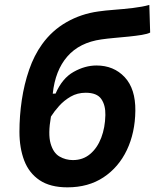

<svg xmlns="http://www.w3.org/2000/svg" viewBox="-20 -762 639 791"><path d="M257.8 9.8Q187 9.8 143.3 -19.5Q99.6 -48.8 79.8 -100.6Q60.1 -152.3 60.1 -219.2Q60.1 -284.2 69.8 -349.9Q79.6 -415.5 100.1 -474.9Q120.6 -534.2 153.3 -579.6Q194.3 -636.7 254.4 -670.9Q314.5 -705.1 385.3 -714.8Q412.1 -718.8 450.7 -721.7Q489.3 -724.6 528.3 -729.2Q567.4 -733.9 595.2 -741.7L598.6 -627.9Q587.9 -622.1 564 -618.2Q540 -614.3 510.5 -611.3Q481 -608.4 450.9 -605.7Q420.9 -603 397.5 -599.6Q307.6 -586.9 257.6 -529.5Q207.5 -472.2 197.3 -376L209 -376.5Q236.3 -439.5 283.2 -465.8Q330.1 -492.2 377.4 -492.2Q448.7 -492.2 493.7 -444.1Q538.6 -396 537.6 -305.7Q536.6 -215.3 502.7 -144Q468.8 -72.8 406.5 -31.5Q344.2 9.8 257.8 9.8ZM280.3 -102.5Q321.8 -102.5 351.3 -127.4Q380.9 -152.3 397 -194.3Q413.1 -236.3 414.1 -288.1Q415 -328.6 397.2 -354.2Q379.4 -379.9 333 -379.9Q298.8 -379.9 271.2 -364Q243.7 -348.1 223.4 -325.4Q203.1 -302.7 189.9 -281.7Q177.2 -209.5 188.5 -170.7Q199.7 -131.8 225.1 -117.2Q250.5 -102.5 280.3 -102.5Z"/></svg>

Font: Cascadia Code PL SemiBold
Style: Italic
Weight: 600
Italic angle: -10°
Monospace: yes
Designer: Aaron Bell
Foundry: Saja Typeworks
Version: Version 2404.023; ttfautohint (v1.8.4)